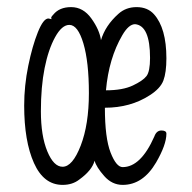

<svg xmlns="http://www.w3.org/2000/svg" viewBox="-20 -504 540 540"><path d="M156 16Q103 16 75.5 -45.5Q48 -107 48 -207Q48 -263 59.5 -319Q71 -375 86.5 -413.5Q102 -452 116 -452L126 -450Q124 -450 124 -455Q125 -458 130 -463Q147 -484 180 -484Q214 -484 237 -452Q260 -420 264 -391Q276 -432 313 -465Q334 -484 364 -484Q395 -484 413 -464Q448 -425 448 -340Q448 -300 439.5 -277.5Q431 -255 401 -236Q347 -201 275 -201Q275 -116 291 -75Q307 -34 325 -34Q376 -34 414 -120Q420 -137 434 -137Q448 -137 448 -128Q448 -97 419 -47Q382 16 325 16Q295 16 273 -9Q251 -34 246 -52Q239 -25 203 1Q184 16 156 16ZM156 -35Q184 -35 207 -94.5Q230 -154 230 -242Q230 -330 214.5 -382Q199 -434 175 -434Q154 -434 135 -399.5Q116 -365 105.5 -312.5Q95 -260 95 -191Q95 -122 113 -78.5Q131 -35 156 -35ZM278 -250Q325 -250 353.5 -263.5Q382 -277 392 -290Q402 -303 402 -341Q402 -432 360 -436Q342 -436 324 -405Q286 -340 278 -250Z"/></svg>

Font: LXGW WenKai Mono TC Light
Style: Regular
Weight: 300
Designer: LXGW / Fontworks Inc.
Foundry: LXGW / Fontworks Inc.
Version: Version 1.330